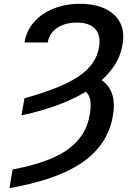

<svg xmlns="http://www.w3.org/2000/svg" viewBox="-20 -757 680 990"><path d="M90.8 -162.1 106 -250Q197.3 -275.9 265.9 -302.7Q334.5 -329.6 381.6 -360.6Q428.7 -391.6 455.6 -429Q482.4 -466.3 490.7 -513.7Q501 -575.2 470.7 -607.9Q440.4 -640.6 376 -640.6Q334 -640.6 302 -627.7Q270 -614.7 250.5 -591.6Q231 -568.4 226.1 -538.1H106.4Q116.2 -598.6 155.5 -643.3Q194.8 -688 256.1 -712.6Q317.4 -737.3 392.1 -737.3Q466.3 -737.3 519.8 -713.1Q573.2 -689 598.6 -641.6Q624 -594.2 611.3 -524.4Q600.1 -459 558.6 -403.1Q517.1 -347.2 449.5 -301.3Q381.8 -255.4 291.3 -220.5Q200.7 -185.5 90.8 -162.1ZM385.7 -301.8 440.4 -369.1Q487.8 -358.9 518.6 -332.5Q549.3 -306.2 561 -262.9Q572.8 -219.7 562 -159.2Q547.4 -76.2 502.4 -14.2Q457.5 47.9 387.5 91.8Q317.4 135.7 226.3 165Q135.3 194.3 28.8 212.9L44.9 117.2Q130.9 100.6 199.7 77.4Q268.6 54.2 319.3 20.8Q370.1 -12.7 401.4 -59.1Q432.6 -105.5 443.4 -168.5Q453.1 -229 439.7 -260Q426.3 -291 385.7 -301.8Z"/></svg>

Font: Inter 17pt Medium
Style: Italic
Weight: 500
Italic angle: -9.3988°
Version: Version 4.001;git-66647c0bb